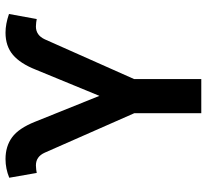

<svg xmlns="http://www.w3.org/2000/svg" viewBox="-47 -710 757 703"><g transform="rotate(-90 331.5 -358.5)"><path d="M268.6 -245.1 124 -573.2Q116.7 -589.4 105.2 -597.4Q93.8 -605.5 77.1 -605.5Q70.8 -605.5 62.5 -604.5Q54.2 -603.5 49.8 -602.5L32.2 -703.1Q65.4 -716.8 100.6 -716.8Q147.5 -716.8 180.4 -692.6Q213.4 -668.5 237.3 -608.4L332 -373L427.7 -605.5Q450.2 -662.6 482.2 -689.7Q514.2 -716.8 563.5 -716.8Q595.2 -716.8 631.8 -704.1L613.3 -602.5Q608.9 -603.5 600.8 -604.5Q592.8 -605.5 585.9 -605.5Q554.2 -605.5 539.1 -573.2L393.6 -246.1V0H268.6Z"/></g></svg>

Font: Pretendard GOV SemiBold
Style: Regular
Weight: 600
Designer: Base glyphs from Inter by Rasmus Andersson; Hangeul glyphs from Noto Sans CJK(Source Han Sans) by Jang Soo-young and Kan
Foundry: Kil Hyung-jin
Version: Version 1.309